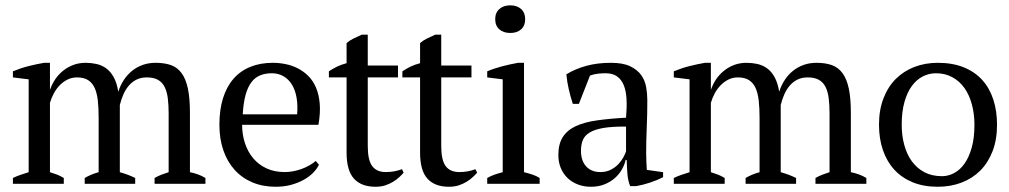

<svg xmlns="http://www.w3.org/2000/svg" viewBox="-20 -695 3817 726"><path d="M491.2 0H300.3V-22Q309.1 -27.3 322.3 -33.2Q335.4 -39.1 353 -43.9V-250Q353 -286.6 349.9 -314.9Q346.7 -343.3 337.9 -362.5Q329.1 -381.8 313 -392.1Q296.9 -402.3 271 -402.3Q252 -402.3 235.6 -394.3Q219.2 -386.2 206.1 -372.8Q192.9 -359.4 183.6 -342Q174.3 -324.7 168.9 -306.2V-43.9Q183.1 -39.6 195.8 -34.7Q208.5 -29.8 221.2 -22V0H28.8V-22Q41.5 -28.3 57.1 -33.7Q72.8 -39.1 88.4 -43.9V-395L28.8 -402.3V-425.3Q58.1 -437.5 88.1 -445.1Q118.2 -452.6 146.5 -457.5H168.9V-356.4H169.4Q176.8 -377.4 189.2 -395.8Q201.7 -414.1 218.8 -427.7Q235.8 -441.4 257.3 -449.5Q278.8 -457.5 303.7 -457.5Q324.7 -457.5 344.7 -453.1Q364.7 -448.7 381.3 -436.8Q397.9 -424.8 409.9 -403.3Q421.9 -381.8 427.2 -348.1Q435.1 -372.6 448.2 -392.6Q461.4 -412.6 479.2 -427Q497.1 -441.4 519.5 -449.5Q542 -457.5 568.4 -457.5Q601.6 -457.5 626 -449Q650.4 -440.4 666.5 -418.7Q682.6 -397 690.4 -360.4Q698.2 -323.7 698.2 -268.1V-43.9Q713.4 -41 728.3 -35.6Q743.2 -30.3 756.8 -22V0H564.5V-22Q578.1 -29.8 591.6 -34.9Q605 -40 617.7 -43.9V-266.1Q617.7 -298.3 614.5 -323.5Q611.3 -348.6 602.5 -366.2Q593.8 -383.8 577.4 -393.1Q561 -402.3 534.7 -402.3Q513.7 -402.3 497.3 -394.5Q481 -386.7 468.5 -372.8Q456.1 -358.9 447.3 -339.6Q438.5 -320.3 433.1 -297.9V-43.9Q450.2 -39.1 464.4 -33.7Q478.5 -28.3 491.2 -22Z M1186 -72.3Q1178.7 -56.6 1164.1 -41.7Q1149.4 -26.9 1128.4 -15.1Q1107.4 -3.4 1080.8 3.9Q1054.2 11.2 1022.5 11.2Q973.6 11.2 934.3 -5.4Q895 -22 867.2 -52.7Q839.4 -83.5 824.5 -126.7Q809.6 -169.9 809.6 -223.1Q809.6 -279.8 823.2 -323.5Q836.9 -367.2 862.8 -397Q888.7 -426.8 926.3 -442.1Q963.9 -457.5 1011.7 -457.5Q1035.6 -457.5 1059.8 -452.6Q1084 -447.8 1105.7 -436.8Q1127.4 -425.8 1145.5 -408Q1163.6 -390.1 1174.8 -364Q1186 -337.9 1189 -303Q1191.9 -268.1 1184.1 -223.1H895.5Q895.5 -185.5 906.5 -152.8Q917.5 -120.1 938 -95.9Q958.5 -71.8 988.3 -58.1Q1018.1 -44.4 1056.6 -44.4Q1072.3 -44.4 1088.4 -47.4Q1104.5 -50.3 1119.9 -55.9Q1135.3 -61.5 1148.9 -69.1Q1162.6 -76.7 1173.8 -86.4ZM1007.8 -418Q982.9 -418 963.4 -409.9Q943.8 -401.9 930.2 -383.5Q916.5 -365.2 908.4 -335.4Q900.4 -305.7 897.9 -262.7H1103.5Q1106.4 -297.9 1101.3 -326.4Q1096.2 -355 1083.7 -375.2Q1071.3 -395.5 1052 -406.7Q1032.7 -418 1007.8 -418Z M1223.6 -425.3Q1239.7 -436 1255.1 -443.4Q1270.5 -450.7 1290.5 -456.1V-532.2Q1301.8 -542 1317.1 -549.6Q1332.5 -557.1 1348.1 -564H1370.6V-447.3H1484.9V-402.3H1370.6V-143.1Q1370.6 -89.4 1387.5 -66.9Q1404.3 -44.4 1438.5 -44.4Q1455.1 -44.4 1469.2 -46.9Q1483.4 -49.3 1500 -55.2L1506.3 -42Q1499.5 -34.2 1489.5 -24.9Q1479.5 -15.6 1466.3 -7.6Q1453.1 0.5 1436.8 5.9Q1420.4 11.2 1399.9 11.2Q1346.2 11.2 1318.4 -19.5Q1290.5 -50.3 1290.5 -117.7V-402.3H1223.6Z M1501.5 -425.3Q1517.6 -436 1533 -443.4Q1548.3 -450.7 1568.4 -456.1V-532.2Q1579.6 -542 1595 -549.6Q1610.4 -557.1 1626 -564H1648.4V-447.3H1762.7V-402.3H1648.4V-143.1Q1648.4 -89.4 1665.3 -66.9Q1682.1 -44.4 1716.3 -44.4Q1732.9 -44.4 1747.1 -46.9Q1761.2 -49.3 1777.8 -55.2L1784.2 -42Q1777.3 -34.2 1767.3 -24.9Q1757.3 -15.6 1744.1 -7.6Q1731 0.5 1714.6 5.9Q1698.2 11.2 1677.7 11.2Q1624 11.2 1596.2 -19.5Q1568.4 -50.3 1568.4 -117.7V-402.3H1501.5Z M2020.5 0H1822.3V-22Q1835.9 -29.8 1850.1 -34.7Q1864.3 -39.6 1880.9 -43.9V-395L1822.3 -402.3V-425.3Q1848.6 -436.5 1878.7 -444.3Q1908.7 -452.1 1939 -457.5H1961.4V-43.9Q1979 -39.6 1993.7 -34.7Q2008.3 -29.8 2020.5 -22ZM1852.5 -622.6Q1852.5 -647 1868.2 -660.9Q1883.8 -674.8 1909.7 -674.8Q1935.1 -674.8 1950.4 -660.9Q1965.8 -647 1965.8 -622.6Q1965.8 -597.7 1950.4 -584Q1935.1 -570.3 1909.7 -570.3Q1883.8 -570.3 1868.2 -584Q1852.5 -597.7 1852.5 -622.6Z M2423.3 -117.2Q2423.3 -97.7 2424.1 -83.3Q2424.8 -68.8 2425.8 -52.7L2487.3 -43.9V-24.9Q2465.3 -13.7 2438 -4.6Q2410.6 4.4 2385.7 8.8H2362.8Q2354.5 -12.2 2352.5 -36.6Q2350.6 -61 2349.6 -90.3H2345.7Q2341.8 -72.3 2331.5 -54.2Q2321.3 -36.1 2304.7 -21.5Q2288.1 -6.8 2265.4 2.2Q2242.7 11.2 2214.4 11.2Q2187.5 11.2 2164.8 2.4Q2142.1 -6.3 2125.7 -22.2Q2109.4 -38.1 2100.3 -60.1Q2091.3 -82 2091.3 -108.9Q2091.3 -150.4 2107.9 -176.5Q2124.5 -202.6 2156.7 -217.8Q2189 -232.9 2236.8 -239.7Q2284.7 -246.6 2347.2 -250Q2350.6 -288.1 2349.1 -319.1Q2347.7 -350.1 2338.9 -372.1Q2330.1 -394 2313.5 -406Q2296.9 -418 2270 -418Q2257.3 -418 2241.9 -416.5Q2226.6 -415 2210.9 -409.2L2168.9 -302.2H2146Q2137.2 -329.1 2130.6 -357.7Q2124 -386.2 2121.6 -414.1Q2155.3 -434.6 2197 -446Q2238.8 -457.5 2290 -457.5Q2335.4 -457.5 2362.5 -444.6Q2389.6 -431.6 2404.3 -411.4Q2418.9 -391.1 2423.3 -365.7Q2427.7 -340.3 2427.7 -315.4Q2427.7 -262.2 2425.5 -212.6Q2423.3 -163.1 2423.3 -117.2ZM2250 -44.4Q2272.5 -44.4 2289.6 -53.2Q2306.6 -62 2318.4 -74.5Q2330.1 -86.9 2337.2 -100.3Q2344.2 -113.8 2347.2 -122.6V-216.3Q2294.9 -216.8 2262 -211.2Q2229 -205.6 2210 -194.1Q2190.9 -182.6 2183.8 -165.3Q2176.8 -147.9 2176.8 -125.5Q2176.8 -86.9 2196.5 -65.7Q2216.3 -44.4 2250 -44.4Z M2990.2 0H2799.3V-22Q2808.1 -27.3 2821.3 -33.2Q2834.5 -39.1 2852.1 -43.9V-250Q2852.1 -286.6 2848.9 -314.9Q2845.7 -343.3 2836.9 -362.5Q2828.1 -381.8 2812 -392.1Q2795.9 -402.3 2770 -402.3Q2751 -402.3 2734.6 -394.3Q2718.3 -386.2 2705.1 -372.8Q2691.9 -359.4 2682.6 -342Q2673.3 -324.7 2668 -306.2V-43.9Q2682.1 -39.6 2694.8 -34.7Q2707.5 -29.8 2720.2 -22V0H2527.8V-22Q2540.5 -28.3 2556.2 -33.7Q2571.8 -39.1 2587.4 -43.9V-395L2527.8 -402.3V-425.3Q2557.1 -437.5 2587.2 -445.1Q2617.2 -452.6 2645.5 -457.5H2668V-356.4H2668.5Q2675.8 -377.4 2688.2 -395.8Q2700.7 -414.1 2717.8 -427.7Q2734.9 -441.4 2756.3 -449.5Q2777.8 -457.5 2802.7 -457.5Q2823.7 -457.5 2843.8 -453.1Q2863.8 -448.7 2880.4 -436.8Q2897 -424.8 2908.9 -403.3Q2920.9 -381.8 2926.3 -348.1Q2934.1 -372.6 2947.3 -392.6Q2960.4 -412.6 2978.3 -427Q2996.1 -441.4 3018.6 -449.5Q3041 -457.5 3067.4 -457.5Q3100.6 -457.5 3125 -449Q3149.4 -440.4 3165.5 -418.7Q3181.6 -397 3189.5 -360.4Q3197.3 -323.7 3197.3 -268.1V-43.9Q3212.4 -41 3227.3 -35.6Q3242.2 -30.3 3255.9 -22V0H3063.5V-22Q3077.1 -29.8 3090.6 -34.9Q3104 -40 3116.7 -43.9V-266.1Q3116.7 -298.3 3113.5 -323.5Q3110.4 -348.6 3101.6 -366.2Q3092.8 -383.8 3076.4 -393.1Q3060.1 -402.3 3033.7 -402.3Q3012.7 -402.3 2996.3 -394.5Q2980 -386.7 2967.5 -372.8Q2955.1 -358.9 2946.3 -339.6Q2937.5 -320.3 2932.1 -297.9V-43.9Q2949.2 -39.1 2963.4 -33.7Q2977.5 -28.3 2990.2 -22Z M3303.7 -223.1Q3303.7 -279.3 3320.6 -323Q3337.4 -366.7 3367.2 -396.5Q3397 -426.3 3437.7 -441.9Q3478.5 -457.5 3525.9 -457.5Q3581.5 -457.5 3623.5 -440.7Q3665.5 -423.8 3693.6 -393.1Q3721.7 -362.3 3735.8 -319.1Q3750 -275.9 3750 -223.1Q3750 -167 3733.2 -123.3Q3716.3 -79.6 3686.5 -49.8Q3656.7 -20 3615.5 -4.4Q3574.2 11.2 3525.9 11.2Q3472.7 11.2 3431.4 -5.6Q3390.1 -22.5 3361.8 -53.2Q3333.5 -84 3318.6 -127.2Q3303.7 -170.4 3303.7 -223.1ZM3389.6 -223.1Q3389.6 -182.6 3399.2 -147.2Q3408.7 -111.8 3427.7 -85.4Q3446.8 -59.1 3475.3 -43.9Q3503.9 -28.8 3542 -28.8Q3565.4 -28.8 3587.6 -40.5Q3609.9 -52.2 3627 -76.2Q3644 -100.1 3654.3 -136.7Q3664.6 -173.3 3664.6 -223.1Q3664.6 -264.2 3655 -299.8Q3645.5 -335.4 3627.2 -361.6Q3608.9 -387.7 3581.5 -402.8Q3554.2 -418 3519 -418Q3493.2 -418 3469.7 -406.2Q3446.3 -394.5 3428.5 -370.6Q3410.6 -346.7 3400.1 -309.8Q3389.6 -272.9 3389.6 -223.1Z"/></svg>

Font: PT Astra Serif
Style: Regular
Weight: 400
Designer: A.Korolkova, I. Chaeva
Foundry: ParaType Ltd
Version: Version 1.002